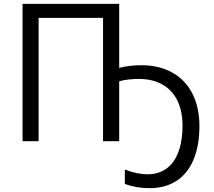

<svg xmlns="http://www.w3.org/2000/svg" viewBox="-20 -734 1114 998"><path d="M628.9 221.7V147Q689.9 171.9 748.5 171.9Q785.6 171.9 816.4 158.7Q847.2 145.5 869.6 120.6Q898.4 88.4 913.6 37.4Q928.7 -13.7 928.7 -80.6Q928.7 -156.7 901.9 -211.4Q875 -266.1 824 -294.9Q772.9 -323.7 701.2 -323.7Q643.6 -323.7 599.6 -311.5V0H515.6V-641.1H180.7V0H97.2V-713.9H599.6V-381.3Q654.8 -395 714.4 -395Q807.1 -395 875.7 -356.7Q944.3 -318.4 980.5 -246.6Q1016.6 -175.3 1016.6 -79.1Q1016.6 21 987.5 92Q958.5 163.1 904.8 201.2Q843.8 244.1 756.8 244.1Q721.7 244.1 688.7 238.3Q655.8 232.4 628.9 221.7Z"/></svg>

Font: Viking Open Sans
Style: Regular
Weight: 400
Foundry: Ascender Corporation
Version: Version 2.001